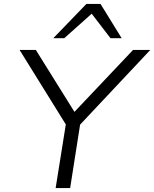

<svg xmlns="http://www.w3.org/2000/svg" viewBox="-20 -960 787 980"><path d="M264 0 322 -363 327 -307 80 -705H163L360 -389L659 -705H747L373 -307L395 -363L338 0ZM252 -765 421 -940H493L601 -765H544L448 -890L308 -765Z"/></svg>

Font: Nunito Sans 7pt SemiExpanded Light
Style: Italic
Weight: 300
Width: 6
Italic angle: -9°
Designer: Vernon Adams
Foundry: Vernon Adams
Version: Version 3.101;gftools[0.9.27]